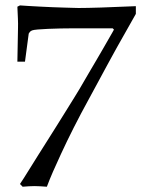

<svg xmlns="http://www.w3.org/2000/svg" viewBox="-20 -708 540 728"><path d="M65.9 0 55.7 -10.3Q59.6 -15.6 69.6 -31.5Q79.6 -47.4 93.8 -70.1Q107.9 -92.8 125.2 -120.4Q142.6 -147.9 161.1 -177.2Q179.7 -206.5 198 -235.8Q216.3 -265.1 232.4 -291Q248.5 -316.9 261.2 -337.4Q273.9 -357.9 281.2 -370.1Q282.7 -372.6 288.8 -383.1Q294.9 -393.6 304 -409.2Q313 -424.8 324.2 -443.8Q335.4 -462.9 347.2 -482.9Q358.9 -502.9 370.1 -522.2Q381.3 -541.5 390.1 -557.1Q398.9 -572.8 405 -583Q411.1 -593.3 412.1 -595.7L407.2 -600.6H255.9Q235.4 -600.6 210.2 -600.1Q185.1 -599.6 162.6 -598.6Q140.1 -597.7 123.3 -596.2Q106.4 -594.7 102.1 -592.8Q96.2 -590.8 92.8 -586.4L88.9 -580.6L74.7 -474.1H45.9L48.3 -602.5Q48.8 -618.2 47.9 -637.9Q46.9 -657.7 45.9 -682.6L55.7 -687.5Q68.8 -686.5 89.1 -685.3Q109.4 -684.1 132.6 -682.9Q155.8 -681.6 179.4 -680.7Q203.1 -679.7 223.4 -679.2Q243.7 -678.7 258.3 -678.2Q272.9 -677.7 277.8 -677.7Q308.6 -677.7 362.3 -679.4Q416 -681.2 495.1 -684.6V-655.3L424.8 -530.8Q423.3 -528.3 416.3 -515.4Q409.2 -502.4 398.7 -483.4Q388.2 -464.4 376 -441.7Q363.8 -418.9 352.3 -397.7Q340.8 -376.5 331.1 -358.6Q321.3 -340.8 316.4 -331.5Q285.6 -275.4 259.8 -224.4Q233.9 -173.3 211.4 -124.5Q194.3 -87.9 180.9 -57.1Q167.5 -26.4 157.7 0Q143.6 -1 132.1 -1.7Q120.6 -2.4 110.8 -2.4Q100.6 -2.4 89.4 -1.7Q78.1 -1 65.9 0Z"/></svg>

Font: XB Kayhan
Style: Regular
Weight: 400
Designer: Behnam
Foundry: Irmug
Version: Version 7.300 2009